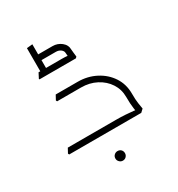

<svg xmlns="http://www.w3.org/2000/svg" viewBox="-160 -620 806 870"><g transform="rotate(-30 242.5 -185.0)"><path d="M387 -97Q387 -136 366.5 -167.5Q346 -199 310.5 -217.5Q275 -236 231 -236H114V-247L116 -266H231Q282 -266 324.5 -244Q367 -222 392 -184Q417 -146 417 -97ZM33 0 30 -6 43 -30H145V0ZM43 0V-30H294Q319 -30 343.5 -28.5Q368 -27 384 -25Q400 -23 400 -23V0ZM106 -236 103 -242 116 -266H218V-236ZM396 0Q394 -13 390.5 -36Q387 -59 387 -97H417Q417 -64 420 -45Q423 -26 425 -14L410 0ZM230 146Q220 146 212.5 138.5Q205 131 205 121Q205 110 212.5 103Q220 96 230 96Q241 96 248 103Q255 110 255 121Q255 131 248 138.5Q241 146 230 146ZM249 -406Q249 -417 238.5 -425Q228 -433 213 -433H134V-463H213Q239 -463 259 -447Q279 -431 279 -406ZM87 -362 85 -365 99 -392H148V-362ZM148 -362V-392H221Q237 -392 252 -390.5Q267 -389 267 -389V-362ZM253 -362Q252 -376 250.5 -387.5Q249 -399 249 -406H279Q279 -402 280.5 -390Q282 -378 283 -368L277 -362ZM108 -362V-513L138 -516V-362Z"/></g></svg>

Font: Fustat ExtraLight
Style: Regular
Weight: 250
Designer: Mohamed Gaber, Khaled Hosny, Laura Garcia Mut
Foundry: Kief Type Foundry, Alif Type Foundry, Hard Type Foundry
Version: Version 1.007